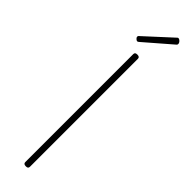

<svg xmlns="http://www.w3.org/2000/svg" viewBox="-382 -1109 1104 1104"><g transform="rotate(45 169.5 -557.0)"><path d="M171 14Q160 14 155.5 10Q151 6 151 -1V-879Q151 -887 155.5 -890.5Q160 -894 170 -894Q179 -894 184 -890.5Q189 -887 189 -879V-1Q189 6 185 10Q181 14 171 14ZM115 -947Q110 -947 103 -953.5Q96 -960 96 -965Q96 -967 96.5 -970Q97 -973 100 -975L258 -1120Q262 -1123 264 -1125.5Q266 -1128 270 -1128Q275 -1128 280.5 -1124Q286 -1120 289.5 -1114.5Q293 -1109 293 -1104Q293 -1101 292.5 -1099Q292 -1097 289 -1094L126 -953Q122 -950 120 -948.5Q118 -947 115 -947Z"/></g></svg>

Font: Playwrite HR Lijeva Thin
Style: Regular
Weight: 250
Designer: Veronika Burian, José Scaglione
Foundry: TypeTogether
Version: Version 1.002